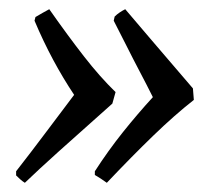

<svg xmlns="http://www.w3.org/2000/svg" viewBox="-20 -425 457 417"><path d="M34 -28Q29 -31 24 -35.5Q19 -40 15 -44V-53Q47 -94 78.5 -136Q110 -178 141 -219Q117 -255 95.5 -295Q74 -335 55 -380L57 -388Q65 -393 72.5 -397Q80 -401 87 -405Q127 -348 162 -303Q197 -258 231 -225L224 -200Q152 -136 107.5 -96Q63 -56 34 -28ZM212 -28Q205 -33 199 -37Q193 -41 186 -45V-53Q215 -98 247 -138Q279 -178 312 -214Q298 -242 283.5 -269.5Q269 -297 255 -325Q241 -353 227 -380L229 -389Q234 -394 240 -398Q246 -402 252 -405Q275 -378 309.5 -337.5Q344 -297 399 -233L401 -208Q359 -175 312.5 -130Q266 -85 212 -28Z"/></svg>

Font: Labrada
Style: Italic
Weight: 400
Italic angle: -7°
Designer: Mercedes Jáuregui
Foundry: Omnibus-Type Team
Version: Version 1.000